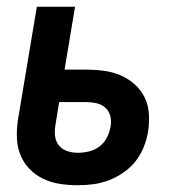

<svg xmlns="http://www.w3.org/2000/svg" viewBox="-20 -540 540 568"><path d="M210 8Q183 8 157 4Q131 0 108 -11Q85 -22 67.5 -40Q50 -58 40.5 -81.5Q31 -105 30 -131.5Q29 -158 33 -185L89 -520H202L171 -334H235Q262 -334 288 -330.5Q314 -327 337 -317Q360 -307 378.5 -290.5Q397 -274 408 -251.5Q419 -229 420.5 -202.5Q422 -176 418 -150Q414 -127 405 -104.5Q396 -82 381 -63Q366 -44 345 -29.5Q324 -15 301.5 -6.5Q279 2 256 5Q233 8 210 8ZM210 -88Q226 -88 243 -92Q260 -96 274 -106.5Q288 -117 296 -132.5Q304 -148 307 -165Q310 -181 306.5 -196Q303 -211 292 -221Q281 -231 266 -234.5Q251 -238 235 -238H155L144 -170Q141 -153 143 -137Q145 -121 154.5 -109.5Q164 -98 179 -93Q194 -88 210 -88Z"/></svg>

Font: Iosevka
Style: Bold Italic
Weight: 700
Italic angle: -9°
Monospace: yes
Designer: Belleve Invis
Foundry: Belleve Invis
Version: Version 32.5.0; ttfautohint (v1.8.4)